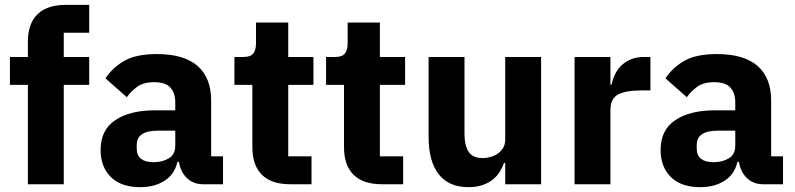

<svg xmlns="http://www.w3.org/2000/svg" viewBox="-20 -760 3280 792"><path d="M95 -410H21V-525H95V-587Q95 -663 135 -701.5Q175 -740 252 -740H348V-625H243V-525H348V-410H243V0H95Z M818 0Q778 0 751.5 -25Q725 -50 718 -92H712Q700 -41 659 -14.5Q618 12 558 12Q479 12 437 -30Q395 -72 395 -141Q395 -224 455.5 -264.5Q516 -305 620 -305H703V-338Q703 -376 683 -398.5Q663 -421 616 -421Q572 -421 546 -402Q520 -383 503 -359L415 -437Q447 -484 495.5 -510.5Q544 -537 627 -537Q739 -537 795 -488Q851 -439 851 -345V-115H900V0ZM613 -91Q650 -91 676.5 -107Q703 -123 703 -159V-221H631Q544 -221 544 -162V-147Q544 -118 562 -104.5Q580 -91 613 -91Z M1177 0Q1100 0 1060.5 -39Q1021 -78 1021 -153V-410H947V-525H984Q1014 -525 1025 -539.5Q1036 -554 1036 -581V-667H1169V-525H1273V-410H1169V-115H1265V0Z M1555 0Q1478 0 1438.5 -39Q1399 -78 1399 -153V-410H1325V-525H1362Q1392 -525 1403 -539.5Q1414 -554 1414 -581V-667H1547V-525H1651V-410H1547V-115H1643V0Z M2064 -88H2059Q2052 -68 2040.5 -50Q2029 -32 2011 -18Q1993 -4 1968.5 4Q1944 12 1912 12Q1831 12 1789.5 -41.5Q1748 -95 1748 -195V-525H1896V-208Q1896 -160 1913 -134Q1930 -108 1971 -108Q1988 -108 2005 -113Q2022 -118 2035 -127.5Q2048 -137 2056 -151Q2064 -165 2064 -184V-525H2212V0H2064Z M2350 0V-525H2498V-411H2503Q2507 -433 2517 -453.5Q2527 -474 2543.5 -490Q2560 -506 2583 -515.5Q2606 -525 2637 -525H2663V-387H2626Q2561 -387 2529.5 -370Q2498 -353 2498 -307V0Z M3128 0Q3088 0 3061.5 -25Q3035 -50 3028 -92H3022Q3010 -41 2969 -14.5Q2928 12 2868 12Q2789 12 2747 -30Q2705 -72 2705 -141Q2705 -224 2765.5 -264.5Q2826 -305 2930 -305H3013V-338Q3013 -376 2993 -398.5Q2973 -421 2926 -421Q2882 -421 2856 -402Q2830 -383 2813 -359L2725 -437Q2757 -484 2805.5 -510.5Q2854 -537 2937 -537Q3049 -537 3105 -488Q3161 -439 3161 -345V-115H3210V0ZM2923 -91Q2960 -91 2986.5 -107Q3013 -123 3013 -159V-221H2941Q2854 -221 2854 -162V-147Q2854 -118 2872 -104.5Q2890 -91 2923 -91Z"/></svg>

Font: IBM Plex Sans KR
Style: Bold
Weight: 700
Designer: Mike Abbink; Paul van der Laan; Pieter van Rosmalen; Wujin Sim; Chorong Kim; Dohee Lee;
Foundry: Sandoll Inc.
Version: Version 1.001